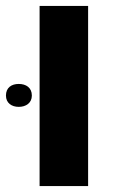

<svg xmlns="http://www.w3.org/2000/svg" viewBox="-64 -625 385 645"><path d="M69 0H232V-605H69ZM-44 -304C-44 -279 -25 -266 -1 -266C23 -266 43 -279 43 -304C43 -331 23 -343 -1 -343C-25 -343 -44 -331 -44 -304Z"/></svg>

Font: Noto Sans Hebrew SemiCondensed Extra
Style: Regular
Weight: 800
Width: 4
Designer: Monotype Design Team
Foundry: Monotype Imaging Inc.
Version: Version 1.902